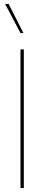

<svg xmlns="http://www.w3.org/2000/svg" viewBox="-20 -955 225 975"><path d="M24 -935 99 -787H84L6 -935ZM101 -704V0H84V-704Z"/></svg>

Font: Prodigy Sans Thin
Style: Regular
Weight: 100
Designer: Wei Huang
Foundry: Wei Huang
Version: Version 1.003; ttfautohint (v1.8.3)